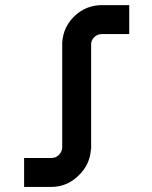

<svg xmlns="http://www.w3.org/2000/svg" viewBox="-20 -739 601 758"><path d="M382.8 -718.8Q418 -718.8 490.2 -718.8Q490.2 -680.7 490.2 -604.5Q454.1 -604.5 382.8 -604.5Q374 -604.5 366.2 -601.6Q358.4 -598.6 351.6 -591.8Q346.7 -586.9 342.8 -579.1Q339.8 -572.3 339.8 -564.5Q339.8 -426.8 339.8 -149.4Q338.9 -149.4 338.9 -149.4Q335 -87.9 289.1 -44.9Q244.1 -1 181.6 -1Q145.5 -1 75.2 -1Q75.2 -39.1 75.2 -115.2Q110.4 -115.2 181.6 -115.2Q190.4 -115.2 199.2 -118.2Q207 -122.1 212.9 -127.9Q218.8 -133.8 221.7 -140.6Q225.6 -148.4 225.6 -156.2Q225.6 -293.9 225.6 -570.3Q229.5 -632.8 274.4 -675.8Q320.3 -718.8 382.8 -718.8Z"/></svg>

Font: Via Messena
Style: Regular
Weight: 400
Designer: Edward Sonnex
Version: 1.0